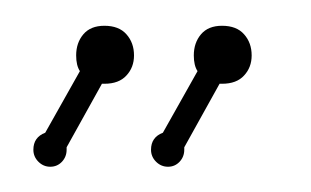

<svg xmlns="http://www.w3.org/2000/svg" viewBox="-20 -730 241 149"><path d="M31.7 -613.8Q31.7 -608.4 28.1 -604.5Q24.4 -600.6 19 -600.6Q13.7 -600.6 9.8 -604.5Q5.9 -608.4 5.9 -613.8Q5.9 -623.5 15.1 -627L42 -674.8Q39.1 -679.2 39.1 -687Q39.1 -696.8 44.7 -703.4Q50.3 -710 61 -710Q72.3 -710 78.1 -703.4Q84 -696.8 84 -687Q84 -677.7 78.1 -671.4Q72.3 -665 61 -665H59.1L31.7 -615.7ZM123 -613.8Q123 -608.4 119.4 -604.5Q115.7 -600.6 110.4 -600.6Q105 -600.6 101.1 -604.5Q97.2 -608.4 97.2 -613.8Q97.2 -623.5 106.4 -627L133.3 -674.8Q130.4 -679.2 130.4 -687Q130.4 -696.8 136 -703.4Q141.6 -710 152.3 -710Q163.6 -710 169.4 -703.4Q175.3 -696.8 175.3 -687Q175.3 -677.7 169.4 -671.4Q163.6 -665 152.3 -665H150.4L123 -615.7Z"/></svg>

Font: Wire One
Style: Regular
Weight: 400
Designer: Alexei Vanyashin, Gayaneh Bagdasaryan
Foundry: Cyreal Type Foundry
Version: Version 1.000